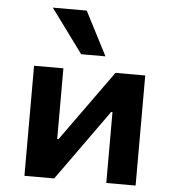

<svg xmlns="http://www.w3.org/2000/svg" viewBox="-54 -824 796 874"><g transform="rotate(5 344.0 -387.0)"><path d="M90 0V-503H224V-180H230L462 -503H598V0H464V-324H458L226 0ZM299 -574 152 -774H307L410 -574Z"/></g></svg>

Font: Nunito Sans 6pt
Style: Bold
Weight: 700
Version: Version 3.101;gftools[0.9.27]